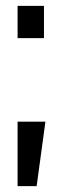

<svg xmlns="http://www.w3.org/2000/svg" viewBox="-20 -520 205 655"><path d="M40 115V-105H135L105 115ZM40 -390V-500H130V-390Z"/></svg>

Font: Cuprum
Style: Regular
Weight: 400
Designer: Jovanny Lemonad
Foundry: Jovanny Lemonad
Version: Version 3.000